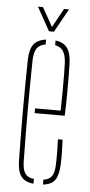

<svg xmlns="http://www.w3.org/2000/svg" viewBox="-54 -771 377 807"><g transform="rotate(5 135.0 -367.5)"><path d="M50 -85Q49 -138.5 48.5 -192.2Q48 -246 48 -299.5Q48 -353 48.5 -406.8Q49 -460.5 50 -514Q51 -557 67 -578.2Q83 -599.5 119 -604V-583.5Q93.5 -579.5 82.2 -563Q71 -546.5 70 -514Q69 -450.5 68.5 -399.2Q68 -348 68 -300.2Q68 -252.5 68.5 -200.8Q69 -149 70 -85Q71 -50 82.2 -34.5Q93.5 -19 119 -16V4Q82 0 66.5 -21.2Q51 -42.5 50 -85ZM159 4V-16.5Q183.5 -20 194.2 -35.2Q205 -50.5 206 -85Q207 -107.5 206.8 -133.2Q206.5 -159 205 -191H225Q226.5 -159 226.8 -133Q227 -107 226 -85Q224 -42.5 210 -21.2Q196 0 159 4ZM98 -292V-312H206Q207 -356.5 207.2 -395.5Q207.5 -434.5 207.2 -464.8Q207 -495 206 -514Q204 -546.5 193.2 -563Q182.5 -579.5 159 -584V-604Q193 -599.5 208.5 -578.5Q224 -557.5 226 -514Q226.5 -496 227 -465Q227.5 -434 227.2 -390.5Q227 -347 225 -292ZM128 -640 73 -739H94L139 -659L183 -739H204L149 -640Z"/></g></svg>

Font: Big Shoulders Stencil Display Thin Thin
Style: Regular
Weight: 250
Version: Version 2.001